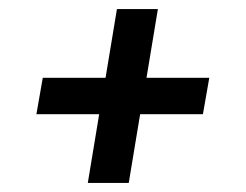

<svg xmlns="http://www.w3.org/2000/svg" viewBox="-20 -551 540 422"><path d="M173 -149 198 -300H60L74 -380H212L237 -531H327L302 -380H440L426 -300H288L263 -149Z"/></svg>

Font: Iosevka Curly Slab Medium
Style: Italic
Weight: 500
Italic angle: -9°
Monospace: yes
Designer: Belleve Invis
Foundry: Belleve Invis
Version: Version 22.1.2; ttfautohint (v1.8.4)